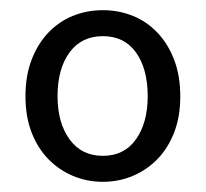

<svg xmlns="http://www.w3.org/2000/svg" viewBox="-20 -744 405 377"><path d="M182 -387Q151 -387 123.5 -398.5Q96 -410 75 -431.5Q54 -453 42 -484Q30 -515 30 -555Q30 -595 42 -626.5Q54 -658 75 -680Q96 -702 123.5 -713Q151 -724 182 -724Q213 -724 240.5 -713Q268 -702 289 -680Q310 -658 322 -626.5Q334 -595 334 -555Q334 -515 322 -484Q310 -453 289 -431.5Q268 -410 240.5 -398.5Q213 -387 182 -387ZM182 -438Q224 -438 247 -470.5Q270 -503 270 -555Q270 -609 247 -641Q224 -673 182 -673Q140 -673 116.5 -641Q93 -609 93 -555Q93 -503 116.5 -470.5Q140 -438 182 -438Z"/></svg>

Font: Processing Sans Pro
Style: Regular
Weight: 400
Designer: Paul D. Hunt
Foundry: Adobe Systems Incorporated
Version: Version 2.020;PS 2.000;hotconv 1.0.86;makeotf.lib2.5.63406